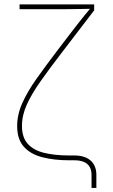

<svg xmlns="http://www.w3.org/2000/svg" viewBox="-20 -748 528 896"><path d="M407.2 128.9V68.4Q407.2 45.9 398.4 30.8Q389.6 15.6 371.8 7.8Q354 0 326.2 0H303.2Q232.4 0 177.5 -14.2Q122.6 -28.3 91.3 -63.2Q60.1 -98.1 60.1 -159.7Q60.1 -213.4 84 -266.8Q107.9 -320.3 149.7 -379.4Q191.4 -438.5 244.6 -508.3L320.3 -607.4Q334 -625 347.9 -642.8Q361.8 -660.6 376.2 -678.2Q390.6 -695.8 405.3 -713.4L405.8 -707Q388.7 -706.5 371.6 -706.3Q354.5 -706.1 337.6 -705.8Q320.8 -705.6 303.7 -705.3Q286.6 -705.1 269.5 -705.1H71.3V-727.5H419.4V-699.7L261.7 -493.7Q208.5 -424.3 168.2 -367.2Q127.9 -310.1 105.2 -260Q82.5 -210 82.5 -160.2Q82.5 -106.9 109.4 -76.9Q136.2 -46.9 185.8 -34.7Q235.4 -22.5 303.2 -22.5H326.2Q376 -22.5 402.8 1.2Q429.7 24.9 429.7 68.4V128.9Z"/></svg>

Font: Inter 16pt Thin
Style: Regular
Weight: 250
Version: Version 4.001;git-66647c0bb